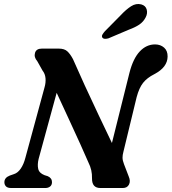

<svg xmlns="http://www.w3.org/2000/svg" viewBox="-20 -944 862 964"><path d="M174 -146.5Q167 -118 171.8 -96.5Q176.5 -75 203.5 -64.5L219.5 -59.5Q241 -50 241 -29.5Q241 -15 231.5 -7.5Q222 0 207.5 0H36.5Q18 0 10 -8.2Q2 -16.5 2 -29Q2 -52 29 -62.5L50.5 -70Q69.5 -76 84.2 -97.5Q99 -119 107.5 -152L203.5 -505Q210.5 -529 208.5 -551.2Q206.5 -573.5 194 -589L167 -637Q149.5 -657 155.8 -678.5Q162 -700 190.5 -700H274.5Q303.5 -700 318.2 -686.2Q333 -672.5 346.5 -647Q371.5 -589.5 405.2 -516Q439 -442.5 475 -366.5Q511 -290.5 542 -226L630 -578.5Q648.5 -650.5 681.8 -685.8Q715 -721 758.5 -721Q785.5 -721 803.8 -705Q822 -689 821.5 -660Q821 -606.5 755.5 -572Q718.5 -553.5 698.5 -528.2Q678.5 -503 666 -456L600 -183.5Q595 -165.5 595.2 -151.8Q595.5 -138 602.5 -120L626.5 -57.5Q636.5 -34.5 627.5 -17.2Q618.5 0 596.5 0H484Q441.5 0 442 -48Q442.5 -70 438.2 -89.2Q434 -108.5 423 -130.5Q409 -163 383.8 -219Q358.5 -275 327.2 -342.5Q296 -410 264.5 -478ZM585.5 -867Q613 -896.5 638 -912.5Q663 -928.5 689 -922Q711 -916 716.5 -896.5Q722 -877 711.5 -857Q700 -834.5 679.8 -820.8Q659.5 -807 627 -795L524.5 -751.5Q515 -748.5 506 -749.2Q497 -750 493.5 -756Q490 -763 494.5 -770.8Q499 -778.5 506.5 -787Z"/></svg>

Font: Fraunces 9pt Soft SemiBold
Style: Italic
Weight: 600
Italic angle: -16°
Version: Version 1.000;[b76b70a41]